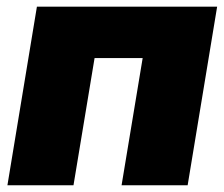

<svg xmlns="http://www.w3.org/2000/svg" viewBox="-20 -549 665 569"><path d="M623.5 -529.3 536.1 0H340.3L402.8 -377H260.3L197.8 0H2L89.4 -529.3Z"/></svg>

Font: Inter 24pt Black
Style: Italic
Weight: 900
Italic angle: -9.3988°
Designer: Rasmus Andersson
Foundry: rsms
Version: Version 4.001;git-66647c0bb